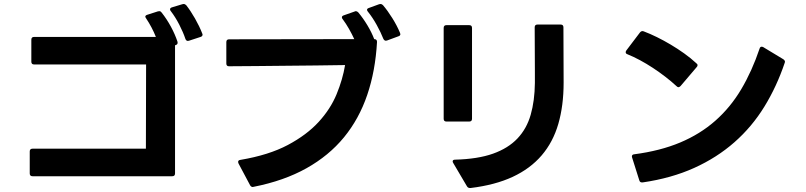

<svg xmlns="http://www.w3.org/2000/svg" viewBox="-20 -895 4040 962"><path d="M143 -12Q129 -12 129 -26V-136Q129 -150 143 -150H711L712 -572H151Q137 -572 137 -586V-696Q137 -710 151 -710H761Q742 -758 712 -803Q708 -809 708 -811Q708 -818 718 -821L771 -838L778 -839H779Q785 -839 790 -832Q816 -799 836.5 -761Q857 -723 869 -687L870 -681Q870 -672 860 -669L857 -668V-26Q857 -12 843 -12ZM921 -690Q913 -690 909 -700Q898 -733 878.5 -771Q859 -809 836 -839Q832 -843 832 -848Q832 -855 841 -858L894 -874Q896 -875 900 -875Q907 -875 913 -869Q935 -841 957 -802.5Q979 -764 993 -728Q995 -724 995 -722Q995 -713 985 -710L927 -691Q925 -690 921 -690Z M1247 42Q1238 42 1233 33L1175 -76Q1173 -82 1173 -83Q1173 -93 1185 -94Q1327 -118 1422 -168.5Q1517 -219 1576.5 -284Q1636 -349 1666.5 -423Q1697 -497 1709 -569Q1640 -568 1564.5 -567Q1489 -566 1413 -565.5Q1337 -565 1264 -564Q1191 -563 1127 -563Q1114 -563 1114 -577V-684Q1114 -698 1128 -698L1755 -699Q1743 -725 1728.5 -750.5Q1714 -776 1697 -799Q1693 -803 1693 -808Q1693 -815 1702 -818L1756 -837Q1760 -839 1763 -839Q1769 -839 1775 -833Q1800 -803 1821 -768Q1842 -733 1855 -699Q1869 -699 1869 -685Q1861 -540 1820 -419.5Q1779 -299 1703.5 -207Q1628 -115 1515.5 -52Q1403 11 1251 41Q1249 41 1248.5 41.5Q1248 42 1247 42ZM1913 -691Q1906 -691 1901 -700Q1888 -733 1867.5 -770Q1847 -807 1823 -837Q1819 -841 1819 -846Q1819 -852 1828 -855L1880 -874Q1882 -875 1887 -875Q1893 -875 1899 -869Q1922 -842 1945.5 -804.5Q1969 -767 1984 -731Q1986 -725 1986 -724Q1986 -716 1976 -713L1919 -692Q1917 -691 1913 -691Z M2335 47Q2325 47 2320 39L2251 -78Q2248 -83 2248 -86Q2248 -95 2260 -95Q2374 -98 2450 -125Q2526 -152 2572.5 -201Q2619 -250 2639 -320Q2659 -390 2660 -479V-533Q2660 -589 2659.5 -645.5Q2659 -702 2659 -758Q2659 -772 2673 -772H2789Q2803 -772 2803 -758L2804 -481Q2804 -366 2777.5 -274.5Q2751 -183 2694 -116.5Q2637 -50 2549 -9Q2461 32 2338 47ZM2217 -286Q2203 -286 2203 -300V-755Q2203 -769 2217 -769H2331Q2345 -769 2345 -755V-300Q2345 -286 2331 -286Z M3196 19Q3186 19 3183 8L3147 -106L3146 -111Q3146 -121 3158 -122Q3288 -139 3388 -181Q3488 -223 3564 -290Q3640 -357 3694 -448Q3748 -539 3786 -652Q3789 -661 3796 -661Q3800 -661 3804 -659L3905 -598Q3916 -590 3912 -581Q3872 -462 3810 -361Q3748 -260 3660 -182.5Q3572 -105 3458 -53.5Q3344 -2 3200 19ZM3379 -458Q3375 -458 3370 -463Q3344 -487 3313.5 -510.5Q3283 -534 3251 -555Q3219 -576 3186.5 -593.5Q3154 -611 3124 -623Q3115 -626 3115 -633Q3115 -638 3118 -642L3187 -733Q3195 -742 3205 -738Q3237 -726 3271.5 -709Q3306 -692 3340.5 -671.5Q3375 -651 3408 -627.5Q3441 -604 3469 -578Q3475 -574 3475 -568Q3475 -563 3470 -558L3390 -464Q3384 -458 3379 -458Z"/></svg>

Font: LINE Seed JP_TTF Bold
Style: Regular
Weight: 700
Designer: LINE & Fontrix & Fontworks
Version: Version 1.009